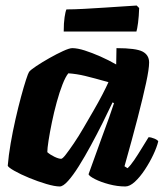

<svg xmlns="http://www.w3.org/2000/svg" viewBox="-20 -674 593 694"><path d="M196 0Q178 0 147.5 -9Q117 -18 85.5 -31Q54 -44 32 -56.5Q10 -69 8 -75Q11 -112 18.5 -155.5Q26 -199 36 -243Q46 -287 56 -324Q66 -361 74 -385.5Q82 -410 85 -414Q90 -421 111 -435Q132 -449 158.5 -464Q185 -479 208 -489.5Q231 -500 241 -500Q260 -500 286.5 -491.5Q313 -483 342.5 -470Q372 -457 400 -441L401 -500Q472 -500 495.5 -487.5Q519 -475 519 -448Q519 -425 508 -374Q497 -323 477.5 -247.5Q458 -172 430 -73L441 -66Q452 -76 465.5 -96Q479 -116 493 -139Q507 -162 517 -178Q526 -178 538 -173Q550 -168 552 -163Q547 -142 534 -114.5Q521 -87 503.5 -60.5Q486 -34 467.5 -17Q449 0 433 0Q404 0 374 -8Q344 -16 323.5 -26.5Q303 -37 300 -44L348 -177Q355 -196 361 -212.5Q367 -229 374.5 -249.5Q382 -270 392 -301L387 -304Q371 -270 350.5 -229Q330 -188 308 -147.5Q286 -107 265 -73.5Q244 -40 226 -20Q208 0 196 0ZM201 -100Q206 -100 218 -115.5Q230 -131 247 -156Q264 -181 282 -212Q300 -243 318 -274Q336 -305 350 -332Q364 -359 372 -377Q319 -392 288 -399.5Q257 -407 227 -409Q217 -397 206 -369Q195 -341 185 -304.5Q175 -268 167.5 -231.5Q160 -195 155.5 -166Q151 -137 151 -124Q161 -115 176.5 -107.5Q192 -100 201 -100ZM210.3 -560Q210.3 -591 213.5 -612Q216.6 -633 220.2 -640Q247.2 -640 284.1 -642Q321 -644 358.8 -646.5Q396.6 -649 427.2 -651Q457.8 -653 474 -654L483 -645Q482.1 -615 479 -591.5Q475.8 -568 473.1 -560Z"/></svg>

Font: Texturina Medium 12pt Black
Style: Italic
Weight: 900
Italic angle: -11°
Version: Version 1.002